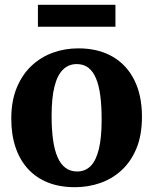

<svg xmlns="http://www.w3.org/2000/svg" viewBox="-20 -769 638 800"><path d="M27 -274Q27 -348.5 49.8 -403.5Q72.5 -458.5 111.5 -495Q150.5 -531.5 200.5 -549.5Q250.5 -567.5 306 -567.5Q389.5 -567.5 448.8 -533.2Q508 -499 539.8 -435.2Q571.5 -371.5 571.5 -282.5Q571.5 -206.5 548.8 -151.2Q526 -96 487 -60Q448 -24 397.8 -6.5Q347.5 11 292 11Q229.5 11 180.5 -8.2Q131.5 -27.5 97.2 -64.5Q63 -101.5 45 -154.5Q27 -207.5 27 -274ZM301.5 -54.5Q335.5 -54.5 358 -77.5Q380.5 -100.5 392 -148.2Q403.5 -196 403.5 -270.5Q403.5 -326.5 398 -369.5Q392.5 -412.5 380.2 -442Q368 -471.5 348.2 -486.8Q328.5 -502 299.5 -502Q266 -502 242.5 -479Q219 -456 207 -408.5Q195 -361 195 -285.5Q195 -230 201 -186.8Q207 -143.5 219.8 -114.2Q232.5 -85 252.8 -69.8Q273 -54.5 301.5 -54.5ZM461 -749V-657.5H138V-749Z"/></svg>

Font: Merriweather 24pt ExtraBold
Style: Regular
Weight: 800
Version: Version 2.100